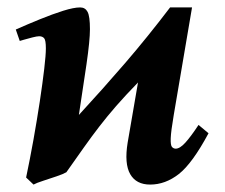

<svg xmlns="http://www.w3.org/2000/svg" viewBox="-20 -477 605 517"><path d="M192.4 -167.5Q256.3 -236.8 316.9 -307.1Q377.4 -377.4 438 -457H497.1L447.8 -167Q440.4 -123.5 439.7 -104.7Q439 -85.9 443.1 -81.3Q447.3 -76.7 453.1 -76.7Q464.4 -76.7 479 -92.8Q493.7 -108.9 514.6 -140.6L541.5 -118.2Q498 -37.1 461.7 -8.5Q425.3 20 384.3 20Q346.7 20 330.6 -8.1Q314.5 -36.1 323.7 -92.8L351.6 -254.9Q317.4 -219.7 292.7 -191.4Q268.1 -163.1 247.6 -136.5Q227.1 -109.9 206.1 -80.3Q185.1 -50.8 158.7 -13.2Q150.4 -8.3 132.3 -2.2Q114.3 3.9 96.2 9.8Q78.1 15.6 70.3 20L50.3 1Q60.5 -47.4 70.1 -100.8Q79.6 -154.3 87.2 -204.1Q94.7 -253.9 99.1 -291.5Q103.5 -329.1 103.5 -346.7Q103.5 -368.7 98.9 -374Q94.2 -379.4 85.4 -379.4Q79.6 -379.4 67.1 -376.2Q54.7 -373 43.9 -369.9Q33.2 -366.7 33.2 -366.7L22.5 -397.5Q54.2 -411.6 87.9 -425.3Q121.6 -439 150.1 -448Q178.7 -457 195.8 -457Q209.5 -457 215.8 -445.1Q222.2 -433.1 222.2 -398.4Q222.2 -368.2 212.9 -304Q203.6 -239.7 192.4 -167.5Z"/></svg>

Font: Gentium Plus
Style: Bold Italic
Weight: 700
Italic angle: -8°
Designer: Victor Gaultney, Annie Olsen, Iska Routamaa, Becca Hirsbrunner
Foundry: SIL International
Version: Version 6.101